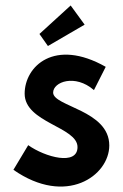

<svg xmlns="http://www.w3.org/2000/svg" viewBox="-20 -668 448 701"><path d="M83 -138 29 -48C221 86 379 -26 379 -137C379 -266 174 -279 174 -330C174 -369 254 -399 323 -339L366 -424C179 -530 70 -426 70 -326C70 -220 263 -205 263 -131C263 -62 145 -94 83 -138ZM124 -544 155 -500 289 -578 238 -648Z"/></svg>

Font: Hussar Tani
Style: Bold
Weight: 700
Foundry: Cannot Into Space Fonts
Version: Version 0.92